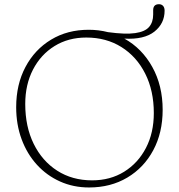

<svg xmlns="http://www.w3.org/2000/svg" viewBox="-20 -852 829 890"><path d="M391 -714Q437.5 -714 480.5 -703Q561 -692 606.5 -698.5Q652 -705 671 -727Q690 -749 690 -784.5V-804.5Q690 -832.5 717 -832.5Q728.5 -832.5 735.8 -824.8Q743 -817 743 -802.5Q743 -743 695.8 -705.5Q648.5 -668 556.5 -673Q638 -628 686 -541.5Q734 -455 734 -343Q734 -237 690.5 -155.8Q647 -74.5 570 -28.8Q493 17 393 17Q320 17 258.2 -10.8Q196.5 -38.5 151 -88.5Q105.5 -138.5 80.2 -206.5Q55 -274.5 55 -355Q55 -460.5 98 -541.5Q141 -622.5 216.8 -668.2Q292.5 -714 391 -714ZM693 -328Q693 -431.5 653.2 -510.5Q613.5 -589.5 543 -633.8Q472.5 -678 380 -678Q296.5 -678 232.8 -638.5Q169 -599 133 -529.5Q97 -460 97 -370Q97 -265 136.2 -185.2Q175.5 -105.5 245.2 -60.8Q315 -16 407 -16Q491 -16 555.5 -56Q620 -96 656.5 -166.2Q693 -236.5 693 -328Z"/></svg>

Font: Fraunces 9pt SuperSoft Thin
Style: Regular
Weight: 100
Version: Version 1.000;[b76b70a41]